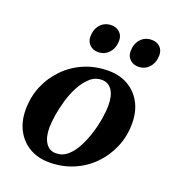

<svg xmlns="http://www.w3.org/2000/svg" viewBox="-134 -822 844 938"><g transform="rotate(20 288.0 -353.0)"><path d="M228 14Q169 14 125 -11.5Q81 -37 56.5 -83Q32 -129 32 -189Q32 -256 56 -313Q80 -370 123.5 -414Q167 -458 224.5 -482Q282 -506 348 -506Q407 -506 451 -480.5Q495 -455 519.5 -409.5Q544 -364 544 -302Q544 -236 519.5 -178.5Q495 -121 452 -77.5Q409 -34 351.5 -10Q294 14 228 14ZM243 -39Q277 -39 303 -61.5Q329 -84 348 -120.5Q367 -157 380 -199Q393 -241 399 -280Q405 -319 405 -346Q405 -397 386 -425Q367 -453 333 -453Q299 -453 273 -430Q247 -407 227.5 -371Q208 -335 195.5 -292.5Q183 -250 177 -211.5Q171 -173 171 -146Q171 -96 190 -67.5Q209 -39 243 -39ZM476 -574Q450 -574 433 -590.5Q416 -607 416 -632Q416 -671 438 -695.5Q460 -720 495 -720Q522 -720 538.5 -704Q555 -688 555 -662Q555 -624 533 -599Q511 -574 476 -574ZM267 -574Q241 -574 224 -590.5Q207 -607 207 -632Q207 -671 229 -695.5Q251 -720 286 -720Q312 -720 329 -704Q346 -688 346 -662Q346 -624 324 -599Q302 -574 267 -574Z"/></g></svg>

Font: Platypi Light SemiBold
Style: Italic
Weight: 600
Italic angle: -13°
Version: Version 1.200